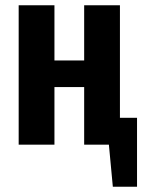

<svg xmlns="http://www.w3.org/2000/svg" viewBox="-20 -550 541 730"><path d="M501 -102V160H409L394 0H300V-219H187V0H51V-530H187V-320H300V-530H436V-102Z"/></svg>

Font: Fira Sans Compressed SemiBold
Style: Regular
Weight: 600
Width: 1
Designer: bBox Type GmbH & Carrois Corporate GbR & Edenspiekermann AG
Foundry: bBox Type GmbH & Carrois Corporate GbR & Edenspiekermann AG
Version: Version 4.301